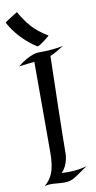

<svg xmlns="http://www.w3.org/2000/svg" viewBox="-103 -987 519 1034"><g transform="rotate(-10 156.5 -470.0)"><path d="M295 -63C295 -63 257 -48 191 -48C180 -48 168 -48 156 -49C195 -87 195 -149 195 -149C195 -149 194 -209 206 -680C228 -689 252 -703 282 -723C261 -715 191 -709 145 -710C145 -710 100 -711 30 -654C66 -659 95 -662 115 -664V-171C115 -65 91 -27 54 4C68 1 79 0 90 0C112 0 132 4 163 4C210 4 225 -16 295 -63ZM215 -790C136 -838 107 -880 69 -944C69 -944 0 -903 0 -898C34 -835 85 -782 146 -743C160 -743 202 -779 215 -790Z"/></g></svg>

Font: Quintessential
Style: Regular
Weight: 400
Designer: Astigmatic (AOETI)
Foundry: Astigmatic (AOETI)
Version: Version 1.000